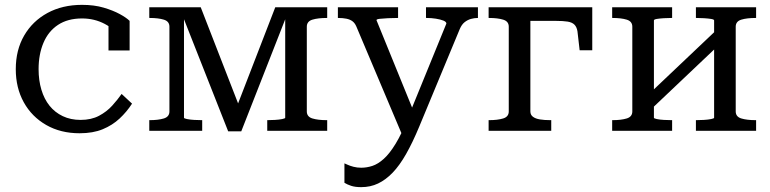

<svg xmlns="http://www.w3.org/2000/svg" viewBox="-20 -539 3173 791"><path d="M312 -45Q356 -45 388 -62Q420 -79 442.5 -104Q465 -129 481 -152L524 -112Q502 -78 472.5 -50.5Q443 -23 403 -6.5Q363 10 308 10Q230 10 170.5 -24Q111 -58 78 -117.5Q45 -177 45 -254Q45 -333 79.5 -392.5Q114 -452 175.5 -485.5Q237 -519 318 -519Q368 -519 407 -507.5Q446 -496 473.5 -481Q501 -466 514 -453V-331H427V-444Q438 -442 447 -437.5Q456 -433 462.5 -425.5Q469 -418 471.5 -408Q474 -398 472 -385Q454 -418 411.5 -440.5Q369 -463 318 -463Q259 -463 219 -436.5Q179 -410 159 -362.5Q139 -315 139 -254Q139 -208 150.5 -169.5Q162 -131 184 -103.5Q206 -76 238.5 -60.5Q271 -45 312 -45Z M807 -509 971 -87 952 -90 1114 -509H1328V-465H1326Q1290 -465 1267 -458Q1244 -451 1244 -429V-80Q1244 -58 1267 -51Q1290 -44 1326 -44H1328V0H1081V-44H1082Q1096 -44 1113 -45Q1130 -46 1142.5 -48.5Q1155 -51 1155 -54V-487L1165 -485L974 2H920L728 -485L738 -487V-54Q738 -51 750.5 -48.5Q763 -46 780 -45Q797 -44 811 -44H813V0H595V-44H597Q632 -44 655 -51Q678 -58 678 -80V-429Q678 -451 655 -458Q632 -465 597 -465H595V-509Z M1698 -46 1685 -9 1636 15 1448 -430Q1442 -444 1432 -451.5Q1422 -459 1407 -462Q1392 -465 1373 -465H1372V-509H1620V-465H1618Q1598 -465 1578 -464Q1558 -463 1544.5 -461.5Q1531 -460 1531 -456ZM1707 -17Q1680 48 1653 95.5Q1626 143 1597.5 172.5Q1569 202 1537.5 217Q1506 232 1468 232Q1443 232 1426.5 226.5Q1410 221 1399 214V134Q1402 135 1411.5 139.5Q1421 144 1436 148Q1451 152 1468 152Q1491 152 1514 144.5Q1537 137 1561 115.5Q1585 94 1610 53Q1635 12 1661 -53L1668 -72L1819 -442Q1819 -449 1807 -454Q1795 -459 1776 -462Q1757 -465 1738 -465H1735V-509H1949V-465Q1934 -465 1920 -461Q1906 -457 1894 -447.5Q1882 -438 1874 -419Z M2076 -80V-429Q2076 -451 2053 -458Q2030 -465 1995 -465H1993V-509H2165V-80Q2165 -66 2175.5 -58Q2186 -50 2204.5 -47Q2223 -44 2247 -44H2251V0H1993V-44H1995Q2030 -44 2053 -51Q2076 -58 2076 -80ZM2123 -453V-509H2420V-332H2368L2359 -410Q2356 -428 2346.5 -437.5Q2337 -447 2318.5 -450Q2300 -453 2269 -453Z M2585 -80V-429Q2585 -451 2562 -458Q2539 -465 2504 -465H2502V-509H2749V-465H2746Q2732 -465 2715 -464Q2698 -463 2686 -461Q2674 -459 2674 -455V-54Q2674 -51 2686 -48.5Q2698 -46 2715 -45Q2732 -44 2746 -44H2749V0H2502V-44H2504Q2539 -44 2562 -51Q2585 -58 2585 -80ZM2922 -54V-455Q2922 -459 2909.5 -461Q2897 -463 2880 -464Q2863 -465 2849 -465H2847V-509H3095V-465H3093Q3057 -465 3034 -458Q3011 -451 3011 -429V-80Q3011 -58 3034 -51Q3057 -44 3093 -44H3095V0H2847V-44H2849Q2863 -44 2880 -45Q2897 -46 2909.5 -48.5Q2922 -51 2922 -54ZM2653 -80 2617 -117 2943 -426 2979 -389Z"/></svg>

Font: Roboto Serif 28pt
Style: Regular
Weight: 400
Designer: Greg Gazdowicz
Foundry: Commercial Type
Version: Version 1.008